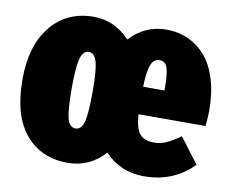

<svg xmlns="http://www.w3.org/2000/svg" viewBox="-67 -638 891 743"><g transform="rotate(10 378.0 -267.0)"><path d="M747.1 -273.9Q747.1 -249 743.2 -212.9H480Q483.9 -155.3 502.2 -135.3Q520.5 -115.2 557.1 -115.2Q582.5 -115.2 606.2 -125.7Q629.9 -136.2 660.2 -158.2L734.9 -59.1Q657.7 20 542 20Q448.2 20 387.2 -45.9Q328.6 20 242.2 20Q136.7 20 75.4 -53.7Q14.2 -127.4 14.2 -268.1Q14.2 -400.9 76.7 -477.5Q139.2 -554.2 245.1 -554.2Q326.2 -554.2 387.2 -490.2Q446.3 -554.2 530.8 -554.2Q576.7 -554.2 615.7 -536.6Q654.8 -519 684.3 -485.1Q713.9 -451.2 730.5 -397Q747.1 -342.8 747.1 -273.9ZM563 -320.8V-328.1Q563 -384.8 555.4 -408.9Q547.9 -433.1 523.9 -433.1Q502 -433.1 491.5 -408.4Q481 -383.8 479 -320.8ZM290 -268.1Q290 -352.1 280.8 -384.5Q271.5 -417 249 -417Q226.6 -417 217.3 -384.5Q208 -352.1 208 -268.1Q208 -179.7 217 -147.9Q226.1 -116.2 249 -116.2Q272 -116.2 281 -148.4Q290 -180.7 290 -268.1Z"/></g></svg>

Font: Fira Sans Compressed Heavy
Style: Regular
Weight: 900
Width: 1
Designer: Carrois Corporate & Edenspiekermann AG
Foundry: Carrois Corporate GbR & Edenspiekermann AG
Version: Version 4.203;PS 004.203;hotconv 1.0.88;makeotf.lib2.5.64775